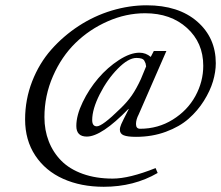

<svg xmlns="http://www.w3.org/2000/svg" viewBox="-20 -696 843 732"><path d="M375.5 16.1Q288.6 16.1 220.9 -14.2Q153.3 -44.4 114.5 -103Q75.7 -161.6 75.7 -240.7Q75.7 -316.4 102.5 -385.5Q129.4 -454.6 175.3 -506.6Q221.2 -558.6 280.3 -597.2Q339.4 -635.7 406.2 -655.8Q473.1 -675.8 539.1 -675.8Q660.6 -675.8 731.7 -614Q802.7 -552.2 802.7 -455.1Q802.7 -422.4 792 -386Q781.2 -349.6 757.3 -311.5Q733.4 -273.4 699 -243.2Q664.6 -212.9 612.3 -193.6Q560.1 -174.3 498.5 -174.3Q466.3 -174.3 451.7 -180.2Q437 -186 437 -201.7Q437 -210.4 442.4 -222.9Q447.8 -235.4 470.7 -279.8L469.7 -280.8Q367.2 -175.3 311 -175.3Q271 -175.3 271 -215.8Q271 -256.3 295.2 -306.4Q319.3 -356.4 354.7 -397.7Q390.1 -439 433.3 -467Q476.6 -495.1 511.7 -495.1Q536.1 -495.1 554.7 -479L566.4 -501.5H614.3L508.8 -259.8Q498.5 -240.2 498.5 -223.1Q498.5 -205.1 514.2 -205.1Q582.5 -205.1 638.7 -240Q694.8 -274.9 724.9 -329.8Q754.9 -384.8 754.9 -445.3Q754.9 -533.2 692.9 -589.4Q630.9 -645.5 533.2 -645.5Q460.4 -645.5 390.6 -614.7Q320.8 -584 267.6 -532Q214.4 -480 181.9 -405.5Q149.4 -331.1 149.4 -249.5Q149.4 -199.7 165.8 -157.5Q182.1 -115.2 213.6 -83.3Q245.1 -51.3 295.4 -33.2Q345.7 -15.1 409.7 -15.1Q472.7 -15.1 573.2 -55.2L581.1 -36.6Q490.7 16.1 375.5 16.1ZM349.1 -214.4Q370.1 -214.4 438 -281.2Q464.8 -306.6 482.4 -332Q500 -357.4 517.1 -394.5L537.1 -442.9Q536.1 -450.7 534.9 -454.6Q533.7 -458.5 530.3 -464.4Q526.9 -470.2 519.3 -472.7Q511.7 -475.1 500 -475.1Q469.2 -475.1 429 -434.1Q388.7 -393.1 360.1 -336.4Q331.5 -279.8 331.5 -238.3Q331.5 -214.4 349.1 -214.4Z"/></svg>

Font: Elstob
Style: Italic
Weight: 400
Italic angle: -20°
Designer: Peter S. Baker
Version: Version 1.015